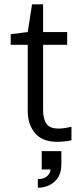

<svg xmlns="http://www.w3.org/2000/svg" viewBox="-20 -649 382 892"><path d="M108.9 -131.8V-440.9H29.8V-490.2L108.9 -500L128.9 -628.9H180.2V-500H292V-440.9H180.2V-136.2Q180.2 -97.7 195.3 -74.7Q210.4 -51.8 252 -51.8Q278.3 -51.8 312 -60.1V2.9Q278.3 9.8 246.1 9.8Q175.8 9.8 142.3 -31Q108.9 -71.8 108.9 -131.8ZM214.8 138.2H173.8V53.2H265.1V113.8Q265.1 167 233.2 195.1Q201.2 223.1 155.8 223.1V183.1Q184.1 183.1 199.5 168.9Q214.8 154.8 214.8 138.2Z"/></svg>

Font: LT Superior
Style: Regular
Weight: 400
Designer: Daniel Lyons
Foundry: LyonsType
Version: Version 1.000